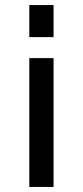

<svg xmlns="http://www.w3.org/2000/svg" viewBox="-20 -740 329 760"><path d="M192 0V-510H96V0ZM192 -593V-720H96V-593Z"/></svg>

Font: LXGW Marker Gothic
Style: Regular
Weight: 400
Version: Version 1.001